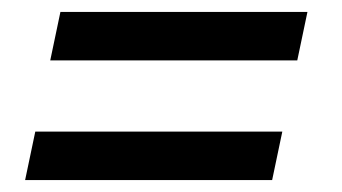

<svg xmlns="http://www.w3.org/2000/svg" viewBox="-20 -464 572 321"><path d="M22 -163 39 -244H452L435 -163ZM64 -363 81 -444H494L477 -363Z"/></svg>

Font: Radio Canada Big
Style: Italic
Weight: 400
Italic angle: -12°
Designer: Étienne Aubert Bonn
Foundry: Coppers and Brasses
Version: Version 1.001